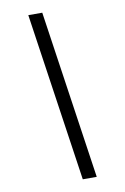

<svg xmlns="http://www.w3.org/2000/svg" viewBox="-103 -882 706 1084"><g transform="rotate(-10 250.0 -340.0)"><path d="M281 143 139 -823H219L361 143Z"/></g></svg>

Font: Iosevka Term Curly Oblique
Style: Regular
Weight: 400
Italic angle: -9°
Designer: Belleve Invis
Foundry: Belleve Invis
Version: Version 32.3.0